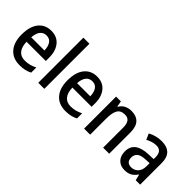

<svg xmlns="http://www.w3.org/2000/svg" viewBox="49 -1584 2287 2287"><g transform="rotate(45 1192.0 -441.0)"><path d="M268 -615Q366 -615 420.5 -548.5Q475 -482 475 -373V-313H151Q153 -228 189.5 -183.5Q226 -139 294 -139Q338 -139 374.5 -149Q411 -159 450 -178V-92Q413 -73 375 -64.5Q337 -56 288 -56Q175 -56 111.5 -128.5Q48 -201 48 -332Q48 -468 107 -541.5Q166 -615 268 -615ZM267 -535Q217 -535 187.5 -498.5Q158 -462 153 -390H375Q374 -453 348 -494Q322 -535 267 -535Z M697 -66H595V-826H697Z M1040 -615Q1138 -615 1192.5 -548.5Q1247 -482 1247 -373V-313H923Q925 -228 961.5 -183.5Q998 -139 1066 -139Q1110 -139 1146.5 -149Q1183 -159 1222 -178V-92Q1185 -73 1147 -64.5Q1109 -56 1060 -56Q947 -56 883.5 -128.5Q820 -201 820 -332Q820 -468 879 -541.5Q938 -615 1040 -615ZM1039 -535Q989 -535 959.5 -498.5Q930 -462 925 -390H1147Q1146 -453 1120 -494Q1094 -535 1039 -535Z M1617 -615Q1701 -615 1745.5 -568.5Q1790 -522 1790 -422V-66H1688V-404Q1688 -466 1665.5 -497.5Q1643 -529 1594 -529Q1524 -529 1496.5 -481.5Q1469 -434 1469 -339V-66H1367V-605H1448L1461 -533H1467Q1490 -575 1530.5 -595Q1571 -615 1617 -615Z M2127 -615Q2311 -615 2311 -430V-66H2237L2218 -141H2215Q2184 -97 2148.5 -76.5Q2113 -56 2054 -56Q1985 -56 1943.5 -99.5Q1902 -143 1902 -219Q1902 -384 2128 -392L2210 -395V-426Q2210 -483 2186.5 -508.5Q2163 -534 2119 -534Q2084 -534 2051 -523.5Q2018 -513 1985 -496L1952 -570Q1988 -590 2033 -602.5Q2078 -615 2127 -615ZM2147 -324Q2070 -321 2038.5 -294Q2007 -267 2007 -219Q2007 -176 2029 -156Q2051 -136 2087 -136Q2140 -136 2175 -172Q2210 -208 2210 -277V-327Z"/></g></svg>

Font: Noto Sans Malayalam UI SemiCondensed Medium
Style: Regular
Weight: 500
Width: 4
Designer: Jelle Bosma - Monotype Design Team
Foundry: Monotype Imaging Inc.
Version: Version 2.104; ttfautohint (v1.8.4.7-5d5b)